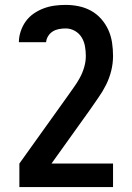

<svg xmlns="http://www.w3.org/2000/svg" viewBox="-20 -548 540 783"><path d="M59 215V119L255 -155Q268 -174 281.5 -192.5Q295 -211 306 -231.5Q317 -252 323.5 -274.5Q330 -297 330 -320Q330 -340 326.5 -359.5Q323 -379 313 -395.5Q303 -412 285.5 -422Q268 -432 248 -432Q234 -432 220.5 -429.5Q207 -427 195.5 -420Q184 -413 176.5 -401Q169 -389 168 -376H57Q57 -398 64.5 -420.5Q72 -443 85.5 -461.5Q99 -480 118 -493Q137 -506 158.5 -514Q180 -522 202.5 -525Q225 -528 248 -528Q275 -528 301.5 -522.5Q328 -517 351.5 -504Q375 -491 393 -470.5Q411 -450 422 -425.5Q433 -401 437 -374Q441 -347 441 -320Q441 -289 433.5 -259Q426 -229 412.5 -202Q399 -175 381 -149.5Q363 -124 346 -99L190 119H441V215Z"/></svg>

Font: Moesevka
Style: Bold
Weight: 700
Monospace: yes
Designer: Belleve Invis
Foundry: Belleve Invis
Version: Version 32.5.0; ttfautohint (v1.8.4)